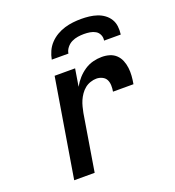

<svg xmlns="http://www.w3.org/2000/svg" viewBox="-134 -846 868 952"><g transform="rotate(-20 300.0 -370.0)"><path d="M95 0 181 -520H289L274 -428Q286 -450 303 -469Q320 -488 341 -502Q362 -516 385.5 -522Q409 -528 432 -528Q454 -528 473.5 -522Q493 -516 507 -502.5Q521 -489 528.5 -470.5Q536 -452 538.5 -431.5Q541 -411 539.5 -390Q538 -369 534 -347H426Q429 -363 428.5 -379.5Q428 -396 421.5 -409Q415 -422 400.5 -429Q386 -436 370 -436Q355 -436 338.5 -430.5Q322 -425 309 -414.5Q296 -404 286 -389.5Q276 -375 269.5 -360Q263 -345 259 -329Q255 -313 252 -298L203 0ZM195 -600Q199 -622 208.5 -643Q218 -664 234 -681Q250 -698 270.5 -710Q291 -722 313 -728.5Q335 -735 357 -737.5Q379 -740 400 -740Q422 -740 443 -737.5Q464 -735 483.5 -728.5Q503 -722 519.5 -710Q536 -698 546.5 -681Q557 -664 559.5 -643Q562 -622 559 -600H471Q474 -616 467.5 -630.5Q461 -645 448 -652.5Q435 -660 419.5 -662.5Q404 -665 388 -665Q372 -665 355.5 -662.5Q339 -660 323.5 -652.5Q308 -645 296.5 -630.5Q285 -616 283 -600Z"/></g></svg>

Font: Iosevka SS04 Semibold Extended
Style: Italic
Weight: 600
Width: 7
Italic angle: -9°
Monospace: yes
Designer: Belleve Invis
Foundry: Belleve Invis
Version: Version 19.0.0; ttfautohint (v1.8.4)